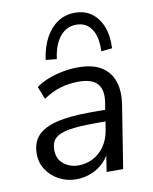

<svg xmlns="http://www.w3.org/2000/svg" viewBox="-85 -807 699 880"><g transform="rotate(-10 265.0 -367.5)"><path d="M199 9Q157 9 120.5 -10Q84 -29 62 -62Q40 -95 40 -137Q40 -189 68.5 -220.5Q97 -252 158 -267Q219 -282 315 -282H395L387 -229H326Q249 -229 204.5 -221Q160 -213 141 -194Q122 -175 122 -142Q122 -98 151.5 -75Q181 -52 219 -52Q256 -52 287.5 -68Q319 -84 341 -115.5Q363 -147 370 -190L389 -312Q399 -370 374.5 -400Q350 -430 286 -430Q241 -430 200.5 -418Q160 -406 121 -379L98 -438Q122 -456 154 -468.5Q186 -481 222.5 -488Q259 -495 295 -495Q363 -495 403.5 -469.5Q444 -444 459 -398Q474 -352 464 -290L418 0H341L358 -110H368Q355 -70 328.5 -43.5Q302 -17 268 -4Q234 9 199 9ZM206 -549 155 -554Q163 -613 186 -655.5Q209 -698 244 -721Q279 -744 324 -744Q369 -744 401 -721Q433 -698 450 -655.5Q467 -613 464 -554L413 -549Q416 -616 391.5 -652.5Q367 -689 321 -689Q275 -689 245 -652.5Q215 -616 206 -549Z"/></g></svg>

Font: Nunito Sans 12pt ExtraLight 12pt
Style: Italic
Weight: 400
Italic angle: -9°
Version: Version 3.101;gftools[0.9.27]